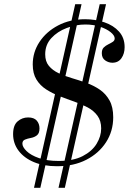

<svg xmlns="http://www.w3.org/2000/svg" viewBox="-20 -774 634 909"><path d="M250 13Q187 13 140.5 -6.5Q94 -26 68 -60.5Q42 -95 42 -139Q42 -181 63.5 -199.5Q85 -218 113 -218Q141 -218 154 -203Q167 -188 167 -166Q167 -143 155 -133.5Q143 -124 126.5 -121Q110 -118 98 -113Q86 -108 86 -94Q86 -78 106 -58.5Q126 -39 164.5 -25.5Q203 -12 257 -12Q327 -12 371.5 -35Q416 -58 437.5 -93.5Q459 -129 459 -166Q459 -202 441.5 -226Q424 -250 395 -265.5Q366 -281 331.5 -293Q297 -305 262.5 -318.5Q228 -332 199 -350.5Q170 -369 152.5 -397.5Q135 -426 135 -469Q135 -527 167 -575.5Q199 -624 255 -653.5Q311 -683 383 -683Q431 -683 474 -668.5Q517 -654 543.5 -624.5Q570 -595 570 -551Q570 -520 555 -498.5Q540 -477 512 -477Q494 -477 478 -488Q462 -499 462 -522Q462 -540 471 -549Q480 -558 492.5 -564Q505 -570 514 -576Q523 -582 523 -592Q523 -606 504 -621.5Q485 -637 453.5 -647.5Q422 -658 384 -658Q340 -658 296 -641.5Q252 -625 223 -593.5Q194 -562 194 -517Q194 -483 211.5 -462Q229 -441 257.5 -427.5Q286 -414 320.5 -404Q355 -394 389.5 -381.5Q424 -369 452.5 -349.5Q481 -330 498.5 -298.5Q516 -267 516 -219Q516 -153 482 -100.5Q448 -48 388.5 -17.5Q329 13 250 13ZM141 115 336 -754H366L171 115ZM257 115 452 -754H482L287 115Z"/></svg>

Font: Libre Bodoni
Style: Italic
Weight: 400
Italic angle: -13°
Designer: Pablo Impallari, Rodrigo Fuenzalida
Foundry: Impallari Type
Version: Version 2.005;gftools[0.9.23]